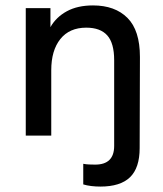

<svg xmlns="http://www.w3.org/2000/svg" viewBox="-20 -500 600 708"><path d="M350 188Q333 188 316.5 186Q300 184 287 180V104Q297 106 308.5 106.5Q320 107 331 107Q401 107 401 38V-278Q401 -341 375.5 -369.5Q350 -398 298 -398Q236 -398 202.5 -356Q169 -314 169 -241V0H75V-470H166V-400Q187 -437 226.5 -458.5Q266 -480 323 -480Q404 -480 450 -434Q496 -388 496 -290L495 46Q495 119 459.5 153.5Q424 188 350 188Z"/></svg>

Font: Gantari Medium
Style: Regular
Weight: 500
Designer: Anugrah Pasau
Foundry: Lafontype
Version: Version 1.000; ttfautohint (v1.8.4.7-5d5b)